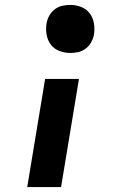

<svg xmlns="http://www.w3.org/2000/svg" viewBox="-20 -558 540 783"><path d="M267 -342Q243 -342 221.5 -350.5Q200 -359 187 -376.5Q174 -394 170 -417Q166 -440 170 -464Q173 -480 181.5 -495Q190 -510 204 -520.5Q218 -531 234 -534.5Q250 -538 267 -538Q290 -538 311.5 -529.5Q333 -521 346 -503.5Q359 -486 363 -463Q367 -440 363 -416Q360 -400 351.5 -385Q343 -370 329 -359.5Q315 -349 299 -345.5Q283 -342 267 -342ZM91 205 164 -236H302L229 205Z"/></svg>

Font: Iosevka Curly Slab HvObl
Style: Regular
Weight: 900
Italic angle: -9°
Monospace: yes
Designer: Belleve Invis
Foundry: Belleve Invis
Version: Version 11.1.0; ttfautohint (v1.8.3)